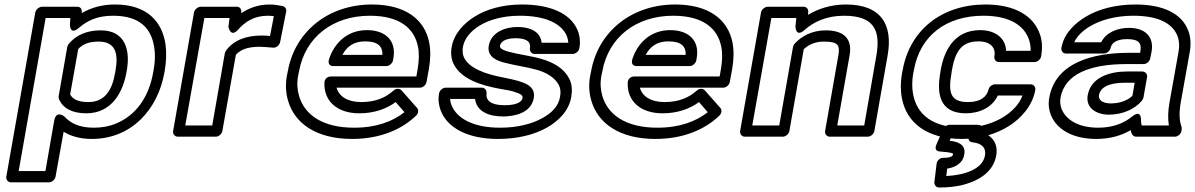

<svg xmlns="http://www.w3.org/2000/svg" viewBox="-20 -583 5315 854"><path d="M331 -459C368 -491 412 -513 483 -513C606 -513 654 -453 666 -372C671 -342 670 -308 663 -270L661 -259C641 -148 583 -69 495 -33C466 -21 434 -15 397 -15C331 -15 293 -36 266 -65C266 -65 230 -95 221 -46L182 178H63L183 -503H293L291 -474C291 -474 290 -424 331 -459ZM324 -553H167C156 -553 140 -543 137 -528L8 203C6 214 14 228 29 228H198C209 228 224 218 227 203L263 3C294 22 335 35 388 35C566 35 682 -97 711 -259L713 -270C720 -312 721 -351 716 -387C701 -485 636 -563 492 -563C433 -563 386 -549 344 -525C345 -539 341 -553 324 -553ZM364 -79C479 -79 527 -176 542 -259L544 -270C559 -353 542 -448 428 -448C365 -448 317 -426 285 -387C282 -383 280 -377 279 -373L241 -156C240 -151 241 -146 242 -143C259 -102 300 -79 364 -79ZM373 -129C325 -129 303 -143 292 -163L328 -365C346 -384 371 -398 419 -398C494 -398 507 -345 494 -270L492 -259C479 -183 447 -129 373 -129Z M1171 -513C1178 -513 1190 -512 1198 -511L1181 -423C1167 -424 1157 -425 1145 -425C1075 -425 1021 -405 986 -359C983 -355 981 -349 980 -346L924 -25H804L889 -503H1001L996 -464C996 -464 1005 -413 1039 -451C1070 -486 1110 -513 1171 -513ZM1033 -553H873C862 -553 846 -543 843 -528L750 0C748 11 756 25 771 25H940C951 25 966 15 969 0L1029 -339C1049 -361 1078 -375 1136 -375C1152 -375 1178 -372 1195 -371C1211 -370 1223 -383 1226 -396L1253 -532C1255 -542 1249 -553 1237 -556C1223 -559 1199 -563 1180 -563C1130 -563 1088 -548 1053 -524C1055 -539 1050 -553 1033 -553Z M1625 -513C1759 -513 1823 -456 1839 -376C1845 -347 1844 -315 1838 -278L1832 -243H1452C1442 -243 1424 -237 1423 -215C1420 -132 1481 -79 1578 -79C1643 -79 1698 -98 1740 -129L1779 -84C1727 -43 1654 -15 1555 -15C1410 -15 1333 -76 1310 -157C1302 -185 1300 -214 1306 -246L1310 -265C1337 -418 1461 -513 1625 -513ZM1477 -193H1848C1859 -193 1874 -203 1877 -218L1888 -278C1895 -320 1896 -359 1889 -394C1869 -496 1784 -563 1634 -563C1441 -563 1291 -443 1260 -265L1256 -246C1249 -207 1251 -170 1261 -136C1290 -34 1387 35 1546 35C1669 35 1766 -6 1831 -69C1841 -78 1843 -94 1835 -103L1766 -181C1757 -191 1741 -190 1730 -180C1697 -150 1652 -129 1587 -129C1526 -129 1488 -154 1477 -193ZM1730 -326C1743 -402 1695 -449 1612 -449C1519 -449 1464 -385 1443 -318C1440 -308 1440 -289 1463 -289H1698C1713 -289 1726 -303 1728 -314ZM1681 -339H1503C1522 -374 1551 -399 1604 -399C1662 -399 1682 -376 1681 -339Z M2217 -65C2270 -65 2342 -81 2354 -146C2364 -201 2312 -214 2285 -223C2268 -228 2245 -233 2220 -238C2134 -254 2066 -281 2044 -327C2038 -339 2036 -355 2039 -374C2046 -414 2076 -446 2113 -469C2155 -495 2217 -513 2292 -513C2407 -513 2478 -478 2501 -423C2505 -413 2507 -402 2508 -393H2389C2384 -443 2337 -463 2282 -463C2229 -463 2165 -441 2154 -380C2145 -328 2195 -312 2221 -305C2265 -293 2328 -284 2366 -273C2416 -259 2450 -235 2466 -204C2473 -190 2475 -174 2471 -152C2464 -110 2433 -80 2393 -58C2347 -32 2282 -15 2204 -15C2084 -15 2011 -57 1988 -116C1984 -125 1983 -135 1982 -143H2093C2100 -86 2156 -65 2217 -65ZM2225 -115C2163 -115 2140 -136 2144 -169C2145 -181 2137 -193 2123 -193H1962C1951 -193 1936 -183 1933 -168C1928 -142 1931 -116 1940 -92C1971 -11 2065 35 2195 35C2280 35 2355 17 2412 -15C2460 -42 2510 -87 2521 -152C2526 -182 2524 -210 2512 -233C2489 -278 2444 -305 2388 -321C2344 -334 2281 -342 2242 -353C2210 -362 2202 -371 2204 -380C2207 -396 2226 -413 2273 -413C2327 -413 2342 -394 2337 -368C2335 -357 2343 -343 2358 -343H2527C2538 -343 2554 -353 2557 -368C2562 -397 2559 -425 2549 -449C2516 -526 2424 -563 2301 -563C2218 -563 2145 -543 2091 -509C2046 -481 2000 -436 1989 -374C1984 -347 1987 -322 1997 -300C2030 -232 2116 -204 2203 -188C2229 -183 2248 -181 2263 -176C2299 -165 2306 -159 2304 -146C2301 -131 2280 -115 2225 -115Z M2974 -513C3108 -513 3172 -456 3188 -376C3194 -347 3193 -315 3187 -278L3181 -243H2801C2791 -243 2773 -237 2772 -215C2769 -132 2830 -79 2927 -79C2992 -79 3047 -98 3089 -129L3128 -84C3076 -43 3003 -15 2904 -15C2759 -15 2682 -76 2659 -157C2651 -185 2649 -214 2655 -246L2659 -265C2686 -418 2810 -513 2974 -513ZM2826 -193H3197C3208 -193 3223 -203 3226 -218L3237 -278C3244 -320 3245 -359 3238 -394C3218 -496 3133 -563 2983 -563C2790 -563 2640 -443 2609 -265L2605 -246C2598 -207 2600 -170 2610 -136C2639 -34 2736 35 2895 35C3018 35 3115 -6 3180 -69C3190 -78 3192 -94 3184 -103L3115 -181C3106 -191 3090 -190 3079 -180C3046 -150 3001 -129 2936 -129C2875 -129 2837 -154 2826 -193ZM3079 -326C3092 -402 3044 -449 2961 -449C2868 -449 2813 -385 2792 -318C2789 -308 2789 -289 2812 -289H3047C3062 -289 3075 -303 3077 -314ZM3030 -339H2852C2871 -374 2900 -399 2953 -399C3011 -399 3031 -376 3030 -339Z M3653 -448C3593 -448 3545 -423 3514 -388C3510 -384 3508 -378 3507 -373L3446 -25H3326L3411 -503H3522L3518 -465C3518 -465 3519 -414 3559 -450C3599 -486 3657 -513 3734 -513C3866 -513 3898 -450 3878 -336L3824 -25H3704L3759 -337C3772 -411 3733 -448 3653 -448ZM3644 -398C3707 -398 3717 -383 3709 -337L3650 0C3648 11 3656 25 3671 25H3840C3851 25 3866 15 3869 0L3928 -336C3952 -470 3902 -563 3743 -563C3677 -563 3621 -545 3574 -517L3575 -530C3576 -543 3567 -553 3554 -553H3395C3384 -553 3368 -543 3365 -528L3272 0C3270 11 3278 25 3293 25H3462C3473 25 3488 15 3491 0L3555 -364C3574 -382 3602 -398 3644 -398Z M4354 -513C4472 -513 4536 -469 4557 -406C4562 -391 4565 -374 4564 -357H4455C4453 -415 4405 -449 4340 -449C4222 -449 4179 -355 4164 -271L4162 -257C4147 -171 4156 -79 4276 -79C4338 -79 4394 -106 4418 -158H4528C4513 -118 4482 -88 4447 -65C4404 -37 4340 -15 4267 -15C4125 -15 4059 -76 4042 -161C4036 -190 4036 -222 4042 -257L4045 -271C4072 -425 4189 -513 4354 -513ZM3995 -271 3992 -257C3985 -217 3985 -179 3992 -144C4013 -38 4101 35 4259 35C4342 35 4416 11 4470 -24C4521 -57 4572 -111 4585 -183C4587 -194 4579 -208 4564 -208H4406C4395 -208 4380 -199 4377 -185C4369 -152 4341 -129 4285 -129C4204 -129 4198 -176 4212 -257L4214 -271C4228 -350 4254 -399 4332 -399C4387 -399 4410 -370 4403 -332C4401 -321 4408 -307 4423 -307H4582C4593 -307 4608 -317 4611 -332C4617 -367 4616 -400 4606 -429C4578 -513 4494 -563 4363 -563C4169 -563 4026 -449 3995 -271ZM4189 200 4193 167C4225 162 4262 146 4269 104C4278 55 4231 46 4204 43L4213 22H4289C4286 35 4288 48 4306 50C4349 55 4367 75 4361 109C4350 171 4268 196 4189 200ZM4219 104C4218 110 4212 119 4175 119C4159 119 4148 132 4146 145L4136 227C4135 239 4143 251 4157 251C4192 251 4223 248 4252 242C4319 227 4397 190 4411 109C4421 55 4392 19 4346 5C4357 -24 4338 -28 4329 -28H4203C4193 -28 4180 -20 4175 -9L4145 60C4133 87 4155 91 4162 91C4216 95 4220 99 4219 104Z M5182 -128C5175 -89 5174 -55 5179 -25H5058C5056 -33 5055 -41 5055 -51C5055 -51 5057 -98 5016 -65C4982 -37 4933 -15 4865 -15C4774 -15 4721 -52 4702 -98C4696 -114 4694 -130 4697 -148C4716 -255 4830 -298 4991 -298H5067C5082 -298 5094 -312 5096 -323L5102 -353C5114 -418 5075 -459 5002 -459C4952 -459 4900 -440 4878 -395H4758C4772 -425 4799 -449 4830 -467C4876 -494 4942 -513 5021 -513C5134 -513 5197 -478 5218 -421C5225 -402 5227 -379 5222 -352ZM5034 25H5206C5217 25 5232 15 5235 0L5236 -8C5237 -12 5236 -16 5235 -20C5225 -48 5224 -81 5232 -128L5272 -352C5278 -386 5276 -418 5266 -445C5237 -524 5152 -563 5030 -563C4943 -563 4867 -543 4810 -509C4763 -481 4712 -435 4701 -370C4699 -359 4706 -345 4721 -345H4890C4901 -345 4917 -355 4920 -370C4924 -391 4945 -409 4993 -409C5047 -409 5059 -390 5052 -353L5051 -348H5000C4840 -348 4674 -304 4647 -148C4642 -121 4645 -95 4654 -72C4680 -7 4752 35 4856 35C4917 35 4968 20 5009 -4C5012 9 5017 25 5034 25ZM4818 -159C4808 -101 4859 -73 4912 -73C4973 -73 5027 -97 5059 -135C5062 -139 5065 -145 5066 -149L5082 -240C5085 -255 5072 -265 5061 -265H4992C4919 -265 4832 -241 4818 -159ZM4868 -159C4874 -194 4911 -215 4983 -215H5027L5017 -157C4999 -139 4965 -123 4921 -123C4880 -123 4865 -142 4868 -159Z"/></svg>

Font: Asimov
Style: XWidOuIt
Weight: 500
Designer: Google
Version: Version 2.000980; 2014